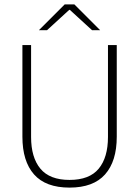

<svg xmlns="http://www.w3.org/2000/svg" viewBox="-20 -844 633 874"><path d="M296.5 10Q188 10 135 -50Q82 -110 82 -221.5V-639H121.5V-220.5Q121.5 -127 164 -76Q206.5 -25 296.5 -25Q387 -25 429.2 -76Q471.5 -127 471.5 -220.5V-639H511.5V-221.5Q511.5 -110 458.2 -50Q405 10 296.5 10ZM274.5 -824H318.5L435.5 -707V-706.5H399L298 -799H295L194 -706.5H157.5V-707Z"/></svg>

Font: Anek Bangla
Style: Extra-light
Weight: 200
Designer: Sulekha Rajkumar (Bangla), Yesha Goshar (Latin)
Foundry: Ek Type
Version: Version 1.002;March 21, 2022;FontCreator 13.0.0.2683 64-bit